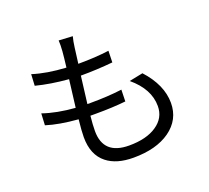

<svg xmlns="http://www.w3.org/2000/svg" viewBox="-137 -960 1274 1172"><g transform="rotate(-20 500.0 -373.5)"><path d="M766 -425Q868 -313 868 -196Q868 -87 777 -22Q688 41 540 41Q430 41 367 -9Q296 -65 296 -180Q296 -219 304 -294Q180 -304 98 -330L102 -406Q191 -375 311 -366Q315 -395 322 -455Q330 -515 333 -544Q215 -554 122 -578L126 -652Q217 -623 342 -616Q350 -682 353 -719Q356 -759 354 -788L444 -783Q436 -754 431 -714L418 -613Q531 -613 618 -625L616 -550Q511 -540 415 -540H408L386 -363H405Q519 -363 611 -375L609 -299Q524 -290 415 -290H379Q373 -232 373 -192Q373 -38 540 -38Q653 -38 719 -83Q786 -128 786 -205Q786 -316 677 -407Z"/></g></svg>

Font: KaiGen Gothic CN Regular
Style: Regular
Weight: 400
Designer: Ryoko NISHIZUKA  (kana & ideographs); Paul D. Hunt (Latin, Greek & Cyrillic); Wenlong ZHANG  (bopomofo); Sandoll Communi
Foundry: Adobe Systems Incorporated
Version: Version 1.002.20150501